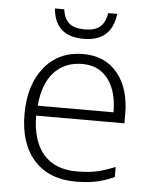

<svg xmlns="http://www.w3.org/2000/svg" viewBox="-51 -717 611 769"><g transform="rotate(5 255.0 -332.0)"><path d="M281.7 9.3Q174.3 9.3 114.3 -57.1Q54.2 -123.5 54.2 -242.7Q54.2 -360.4 112.1 -431.4Q169.9 -502.4 268.6 -502.4Q355.5 -502.4 405.8 -441.7Q456.1 -380.9 456.1 -276.9V-240.2H101.1Q102.1 -138.7 148.4 -85.2Q194.8 -31.7 281.7 -31.7Q323.7 -31.7 355.7 -37.6Q387.7 -43.5 436.5 -63V-22.5Q395 -3.9 359.6 2.7Q324.2 9.3 281.7 9.3ZM268.6 -462.4Q197.3 -462.4 154.3 -415.5Q111.3 -368.7 104 -280.3H408.7Q408.7 -365.7 371.3 -414.1Q334 -462.4 268.6 -462.4ZM263.2 -563Q148.4 -563 138.7 -674.3H175.8Q182.1 -634.8 203.1 -617.9Q224.1 -601.1 264.2 -601.1Q304.2 -601.1 325.2 -617.9Q346.2 -634.8 353 -674.3H389.2Q376 -563 263.2 -563Z"/></g></svg>

Font: Bpm'online Open Sans Light
Style: Regular
Weight: 300
Foundry: Ascender Corporation
Version: Version 1.10